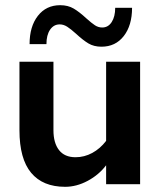

<svg xmlns="http://www.w3.org/2000/svg" viewBox="-20 -710 625 740"><path d="M55 -208V-472H186V-208Q186 -159 207.5 -131.5Q229 -104 271 -104Q305 -104 335.5 -120.5Q366 -137 389 -167V-472H520V0H389V-73Q361 -36 318 -13Q275 10 231 10Q145 10 100 -44Q55 -98 55 -208ZM371 -530Q342 -530 321 -542.5Q300 -555 273 -580Q253 -598 239 -607Q225 -616 210 -616Q187 -616 173 -595.5Q159 -575 159 -540H94Q94 -608 126 -649Q158 -690 212 -690Q242 -690 264 -677Q286 -664 313 -639Q333 -621 346 -612.5Q359 -604 374 -604Q397 -604 410.5 -625Q424 -646 424 -680H489Q489 -612 457 -571Q425 -530 371 -530Z"/></svg>

Font: Madhuban SemiBold
Style: Regular
Weight: 600
Designer: jaikishan Patel
Foundry: MagicType
Version: Version 1.000